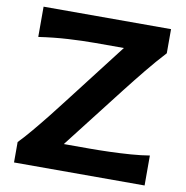

<svg xmlns="http://www.w3.org/2000/svg" viewBox="-86 -866 921 949"><g transform="rotate(10 375.0 -392.0)"><path d="M46.4 0V-102.5Q74.7 -131.3 110.1 -173.6Q145.5 -215.8 181.9 -261.7Q218.3 -307.6 248.5 -347.2L482.9 -651.4H338.9Q275.4 -651.4 204.3 -647.2Q133.3 -643.1 56.6 -631.8V-783.7H696.3V-662.6Q649.9 -612.3 605 -557.1Q560.1 -502 515.1 -444.3L272.9 -132.3H401.9Q446.8 -132.3 501.2 -134Q555.7 -135.7 608.6 -139.6Q661.6 -143.6 701.7 -150.4V0Z"/></g></svg>

Font: Pinar DS4-SemiBold
Style: Regular
Weight: 600
Designer: Amin Abedi
Version: Version 2.000